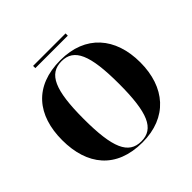

<svg xmlns="http://www.w3.org/2000/svg" viewBox="-204 -1012 1213 1213"><g transform="rotate(-45 402.5 -405.5)"><path d="M256 -801H546V-821H256ZM403 10C626 10 751 -137 751 -358C751 -580 626 -725 404 -725C169 -725 54 -580 54 -359C54 -137 169 10 403 10ZM403 0C289 0 245 -99 245 -358C245 -616 290 -715 404 -715C516 -715 560 -616 560 -358C560 -99 516 0 403 0Z"/></g></svg>

Font: Noto Serif Display ExtraBold
Style: Regular
Weight: 800
Designer: Monotype Design Team
Foundry: Monotype Imaging Inc.
Version: Version 2.009